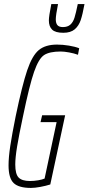

<svg xmlns="http://www.w3.org/2000/svg" viewBox="-20 -915 435 943"><path d="M22 -103Q22 -142 30.5 -198.5Q39 -255 57 -344Q89 -497 113.5 -569.5Q138 -642 170.5 -669Q203 -696 260 -696Q288 -696 318.5 -691Q349 -686 369 -678L363 -646Q344 -653 319.5 -657.5Q295 -662 278 -662Q223 -662 196.5 -644.5Q170 -627 147.5 -562.5Q125 -498 93 -344Q73 -250 64 -195.5Q55 -141 55 -107Q55 -60 71.5 -43Q88 -26 127 -26Q147 -26 167.5 -29.5Q188 -33 199 -38L258 -315H179L187 -349H300L227 -9Q205 -2 178 3Q151 8 132 8Q72 8 47 -16Q22 -40 22 -103ZM220 -815Q220 -835 232 -895H265Q254 -840 254 -820Q254 -801 262 -791.5Q270 -782 289 -782Q312 -782 325.5 -794Q339 -806 346 -828.5Q353 -851 362 -895H395Q386 -845 376.5 -816.5Q367 -788 347 -771Q327 -754 291 -754Q252 -754 236 -769.5Q220 -785 220 -815Z"/></svg>

Font: Saira Ultra Condensed Thin
Style: Italic
Weight: 100
Width: 1
Italic angle: -12°
Designer: Hector Gatti with collaboration of the Omnibus-Type team
Foundry: Omnibus-Type
Version: Version 1.001; ttfautohint (v1.8)